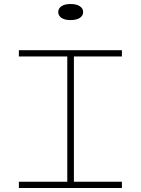

<svg xmlns="http://www.w3.org/2000/svg" viewBox="-20 -936 701 956"><path d="M348 -655V-31H587V0H74V-31H315V-655H74V-686H587V-655ZM270 -876Q270 -894 286 -905Q302 -916 331 -916Q361 -916 377.5 -905Q394 -894 394 -876Q394 -858 377.5 -847Q361 -836 331 -836Q302 -836 286 -847Q270 -858 270 -876Z"/></svg>

Font: BioRhyme Expanded ExtraLight
Style: Regular
Weight: 275
Width: 7
Designer: Aoife Mooney
Foundry: Aoife Mooney Type
Version: Version 1.000